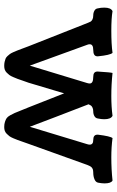

<svg xmlns="http://www.w3.org/2000/svg" viewBox="163 -730 567 934"><g transform="rotate(90 447.0 -263.5)"><path d="M502.9 -118.2 434.6 -291.5 382.8 -118.2Q379.4 -109.4 373.3 -91.3Q367.2 -73.2 364.3 -65.4Q361.3 -57.6 355.7 -44.4Q350.1 -31.2 345.5 -25.1Q340.8 -19 334 -12.2Q327.1 -5.4 319.1 -2.7Q311 0 301.3 0Q290 0 281.2 -2Q272.5 -3.9 265.9 -6.6Q259.3 -9.3 253.2 -15.9Q247.1 -22.5 243.2 -27.8Q239.3 -33.2 234.1 -44.7Q229 -56.2 225.8 -64.5Q222.7 -72.8 216.3 -89.6Q210 -106.4 205.6 -118.2L91.3 -407.7Q87.9 -416.5 85.4 -420.7Q83 -424.8 75.4 -429Q67.9 -433.1 55.7 -433.1Q42.5 -433.1 32.2 -439Q22 -444.8 21 -456.5Q17.6 -469.7 17.6 -486.8Q17.6 -519 34.7 -526.9Q69.8 -521 129.9 -521Q195.8 -521 237.8 -526.9Q248.5 -515.6 254.4 -456.5V-453.1Q254.4 -433.1 223.6 -433.1Q195.8 -433.1 195.8 -416Q195.8 -409.2 198.7 -402.8L299.8 -124.5L384.3 -402.8Q386.7 -410.2 386.7 -416Q386.7 -433.1 354.5 -433.1Q328.6 -433.1 328.6 -453.1V-456.5Q328.6 -457.5 328.9 -459.5Q329.1 -461.4 329.1 -462.4Q332.5 -518.1 335.4 -526.9Q391.1 -521 448.2 -521Q500 -521 543.9 -526.9Q560.5 -519 560.5 -486.8Q560.5 -472.7 557.1 -456.5Q555.7 -444.8 545.7 -439Q535.6 -433.1 522.5 -433.1Q511.2 -433.1 503.9 -429.4Q496.6 -425.8 493.9 -421.9Q491.2 -418 487.8 -410.2Q509.8 -355 549.6 -249.8Q589.4 -144.5 597.2 -124.5L681.6 -402.8Q684.1 -410.2 684.1 -416Q684.1 -433.1 661.6 -433.1Q635.7 -433.1 635.7 -453.1V-456.5Q643.1 -516.6 652.3 -526.9Q696.3 -521 745.6 -521Q804.7 -521 858.9 -526.9Q872.6 -519.5 872.6 -488.3Q872.6 -473.6 869.1 -456.5Q866.7 -444.8 852.3 -439Q837.9 -433.1 819.8 -433.1Q814.9 -433.1 810.5 -432.4Q806.2 -431.6 803.2 -430.7Q800.3 -429.7 797.6 -427.5Q794.9 -425.3 793.5 -424.1Q792 -422.9 790 -419.4Q788.1 -416 787.4 -414.6Q786.6 -413.1 784.9 -408.9Q783.2 -404.8 782.7 -403.8L680.2 -118.2Q676.8 -109.4 670.7 -91.3Q664.6 -73.2 661.6 -65.4Q658.7 -57.6 653.1 -44.4Q647.5 -31.2 642.8 -25.1Q638.2 -19 631.3 -12.2Q624.5 -5.4 616.5 -2.7Q608.4 0 598.6 0Q584 0 573 -3.7Q562 -7.3 555.2 -12Q548.3 -16.6 541.3 -29.1Q534.2 -41.5 530.3 -50.8Q526.4 -60.1 517.8 -81.5Q509.3 -103 502.9 -118.2Z"/></g></svg>

Font: Coustard
Style: Regular
Weight: 400
Foundry: vernon adams
Version: Version 1.001